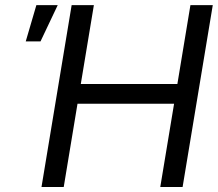

<svg xmlns="http://www.w3.org/2000/svg" viewBox="-20 -748 871 768"><path d="M146 0 266.6 -727.5H355.5L303.2 -412.1H689.5L741.7 -727.5H831.1L710.4 0H621.1L676.3 -333H290L234.9 0ZM83 -582.5 125.5 -727.5H210.9L142.1 -582.5Z"/></svg>

Font: Inter 28pt
Style: Italic
Weight: 400
Italic angle: -9.3988°
Designer: Rasmus Andersson
Foundry: rsms
Version: Version 4.001;git-66647c0bb